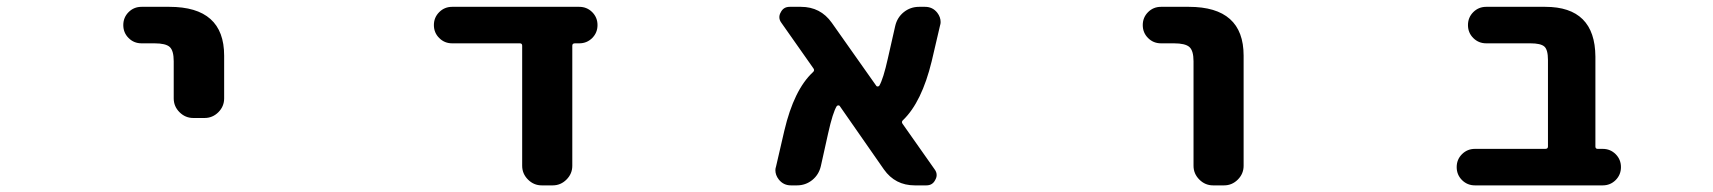

<svg xmlns="http://www.w3.org/2000/svg" viewBox="-20 -566 5040 565"><path d="M396.5 -438.5Q374 -438.5 358.4 -454.1Q342.8 -469.7 342.8 -492.2Q342.8 -514.6 358.4 -530.3Q374 -545.9 396.5 -545.9H478.5Q639.6 -545.9 639.6 -402.3V-276.4Q639.6 -252.9 622.6 -235.8Q605.5 -218.8 582 -218.8H548.8Q525.4 -218.8 508.3 -235.8Q491.2 -252.9 491.2 -276.4V-385.7Q491.2 -417 479.5 -427.7Q467.8 -438.5 434.6 -438.5Z M1664.1 -78.1Q1664.1 -54.7 1647 -37.6Q1629.9 -20.5 1606.4 -20.5H1574.2Q1550.8 -20.5 1533.7 -37.6Q1516.6 -54.7 1516.6 -78.1V-431.6Q1516.6 -438.5 1509.8 -438.5H1310.5Q1288.1 -438.5 1272.5 -454.1Q1256.8 -469.7 1256.8 -492.2Q1256.8 -514.6 1272.5 -530.3Q1288.1 -545.9 1310.5 -545.9H1684.6Q1707 -545.9 1722.7 -530.3Q1738.3 -514.6 1738.3 -492.2Q1738.3 -469.7 1722.7 -454.1Q1707 -438.5 1684.6 -438.5H1671.9Q1664.1 -438.5 1664.1 -431.6Z M2730.5 -67.4Q2736.3 -59.6 2736.3 -50.8Q2736.3 -43.9 2732.4 -37.1Q2724.6 -20.5 2706.1 -20.5H2671.9Q2614.3 -20.5 2581.1 -67.4L2451.2 -253.9Q2450.2 -255.9 2447.3 -255.9Q2444.3 -255.9 2442.4 -253.9Q2430.7 -235.4 2417 -173.8L2395.5 -77.1Q2389.6 -51.8 2370.1 -36.1Q2350.6 -20.5 2325.2 -20.5H2307.6Q2285.2 -20.5 2271.5 -38.1Q2261.7 -50.8 2261.7 -65.4Q2261.7 -70.3 2263.7 -76.2L2288.1 -181.6Q2316.4 -301.8 2372.1 -353.5Q2377.9 -358.4 2374 -364.3L2279.3 -499Q2273.4 -506.8 2273.4 -515.6Q2273.4 -522.5 2277.3 -529.3Q2285.2 -545.9 2303.7 -545.9H2336.9Q2394.5 -545.9 2427.7 -499L2558.6 -313.5Q2559.6 -311.5 2562.5 -311.5Q2565.4 -311.5 2567.4 -313.5Q2579.1 -333 2592.8 -394.5L2614.3 -489.3Q2620.1 -514.6 2639.6 -530.3Q2659.2 -545.9 2684.6 -545.9H2702.1Q2724.6 -545.9 2738.3 -528.3Q2748 -515.6 2748 -501Q2748 -496.1 2746.1 -490.2L2721.7 -385.7Q2692.4 -265.6 2637.7 -212.9Q2631.8 -208 2635.7 -202.1Z M3396.5 -438.5Q3374 -438.5 3358.4 -454.1Q3342.8 -469.7 3342.8 -492.2Q3342.8 -514.6 3358.4 -530.3Q3374 -545.9 3396.5 -545.9H3478.5Q3639.6 -545.9 3639.6 -402.3V-78.1Q3639.6 -54.7 3622.6 -37.6Q3605.5 -20.5 3582 -20.5H3549.8Q3526.4 -20.5 3509.3 -37.6Q3492.2 -54.7 3492.2 -78.1V-385.7Q3492.2 -417 3480 -427.7Q3467.8 -438.5 3434.6 -438.5Z M4535.2 -389.6Q4535.2 -419.9 4524.4 -429.2Q4513.7 -438.5 4483.4 -438.5H4353.5Q4331.1 -438.5 4315.4 -454.1Q4299.8 -469.7 4299.8 -492.2Q4299.8 -514.6 4315.4 -530.3Q4331.1 -545.9 4353.5 -545.9H4527.3Q4673.8 -545.9 4674.8 -399.4V-134.8Q4674.8 -127.9 4681.6 -127.9H4696.3Q4718.8 -127.9 4734.4 -112.3Q4750 -96.7 4750 -74.2Q4750 -51.8 4734.4 -36.1Q4718.8 -20.5 4696.3 -20.5H4320.3Q4297.9 -20.5 4282.2 -36.1Q4266.6 -51.8 4266.6 -74.2Q4266.6 -96.7 4282.2 -112.3Q4297.9 -127.9 4320.3 -127.9H4527.3Q4535.2 -127.9 4535.2 -134.8Z"/></svg>

Font: Gen Jyuu Gothic Monospace Bold
Style: Bold
Weight: 700
Designer: [Source Han Sans]
Ryoko NISHIZUKA  (kana & ideographs); Paul D. Hunt (Latin, Greek & Cyrillic); Wenlong ZHANG  (bopomofo
Version: Version 1.002.20150607